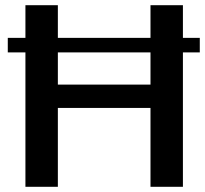

<svg xmlns="http://www.w3.org/2000/svg" viewBox="-20 -720 790 740"><path d="M78 -700H203V-343L175 -394H586L560 -343V-700H685V0H560V-357L586 -304H175L203 -357V0H78ZM750 -574V-518H10V-574Z"/></svg>

Font: Pathway Extreme 28pt SemiBold
Style: Regular
Weight: 600
Designer: Eduardo Rodriguez Tunni
Foundry: Eduardo Rodriguez Tunni
Version: Version 1.001;gftools[0.9.26]